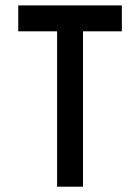

<svg xmlns="http://www.w3.org/2000/svg" viewBox="-20 -704 528 724"><path d="M48.8 -683.6H439.5V-585.9H293V0H195.3V-585.9H48.8Z"/></svg>

Font: BabelStone Runic Elder Futhark
Style: Regular
Weight: 400
Designer: Andrew West
Foundry: BabelStone
Version: Version 3.005 March 14, 2022